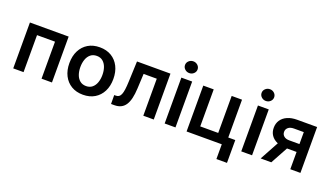

<svg xmlns="http://www.w3.org/2000/svg" viewBox="-79 -1365 3702 2145"><g transform="rotate(20 1772.0 -293.0)"><path d="M66.1 0V-545.5H526.6V0H402.7V-440H188.9V0Z M896.7 10.7Q816.8 10.7 758.2 -24.5Q699.6 -59.7 667.4 -122.9Q635.3 -186.1 635.3 -270.6Q635.3 -355.1 667.4 -418.7Q699.6 -482.2 758.2 -517.4Q816.8 -552.6 896.7 -552.6Q976.6 -552.6 1035.2 -517.4Q1093.8 -482.2 1125.9 -418.7Q1158 -355.1 1158 -270.6Q1158 -186.1 1125.9 -122.9Q1093.8 -59.7 1035.2 -24.5Q976.6 10.7 896.7 10.7ZM897.4 -92.3Q940.7 -92.3 969.8 -116.3Q998.9 -140.3 1013.3 -180.8Q1027.7 -221.2 1027.7 -271Q1027.7 -321 1013.3 -361.7Q998.9 -402.3 969.8 -426.5Q940.7 -450.6 897.4 -450.6Q853 -450.6 823.7 -426.5Q794.4 -402.3 780 -361.7Q765.6 -321 765.6 -271Q765.6 -221.2 780 -180.8Q794.4 -140.3 823.7 -116.3Q853 -92.3 897.4 -92.3Z M1229 0 1228.3 -105.8H1247.2Q1268.5 -105.8 1283 -115.4Q1297.6 -125 1307.2 -147.5Q1316.8 -170.1 1322.1 -208.5Q1327.4 -246.8 1329.5 -304L1339.1 -545.5H1736.9V0H1612.6V-440H1456L1447.4 -264.2Q1444.2 -196 1432.4 -146.1Q1420.5 -96.2 1399 -63.9Q1377.5 -31.6 1345.2 -15.8Q1312.9 0 1268.8 0Z M1866.5 0V-545.5H1995V0ZM1931.1 -622.9Q1900.6 -622.9 1878.6 -643.3Q1856.5 -663.7 1856.5 -692.5Q1856.5 -721.6 1878.6 -742Q1900.6 -762.4 1931.1 -762.4Q1962 -762.4 1983.8 -742Q2005.7 -721.6 2005.7 -692.5Q2005.7 -663.7 1983.8 -643.3Q1962 -622.9 1931.1 -622.9Z M2587.7 -545.5V-95.9H2671.2V175.4H2545.5V0H2127.1V-545.5H2251.1V-105.5H2464.8V-545.5Z M2777 0V-545.5H2905.5V0ZM2841.6 -622.9Q2811.1 -622.9 2789.1 -643.3Q2767 -663.7 2767 -692.5Q2767 -721.6 2789.1 -742Q2811.1 -762.4 2841.6 -762.4Q2872.5 -762.4 2894.4 -742Q2916.2 -721.6 2916.2 -692.5Q2916.2 -663.7 2894.4 -643.3Q2872.5 -622.9 2841.6 -622.9Z M3360.1 0V-441.1H3243.6Q3199.2 -441.1 3175.4 -420.5Q3151.6 -399.9 3152 -369.3Q3151.6 -338.8 3174.4 -318.9Q3197.1 -299 3239.3 -299H3400.6V-205.3H3239.3Q3174 -205.3 3126.4 -225.9Q3078.8 -246.4 3053.3 -284.1Q3027.7 -321.7 3027.7 -372.2Q3027.7 -424.7 3053.8 -463.6Q3079.9 -502.5 3128.4 -524Q3176.8 -545.5 3243.6 -545.5H3480.5V0ZM3007.8 0 3160.2 -279.8H3286.9L3134.2 0Z"/></g></svg>

Font: InterMG SemiBold
Style: Regular
Weight: 600
Designer: Rasmus Andersson
Foundry: rsms
Version: Version 3.019;December 26, 2023;FontCreator 15.0.0.2955 64-b